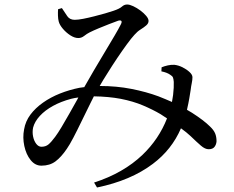

<svg xmlns="http://www.w3.org/2000/svg" viewBox="-20 -769 1040 853"><path d="M164 -33Q136 -33 116 -58Q96 -83 88 -120.5Q80 -158 87 -194Q93 -230 115 -259.5Q137 -289 171 -313Q205 -337 246.5 -353.5Q288 -370 333 -379Q344 -381 355 -382Q355 -383 355 -383Q373 -415 397 -456Q421 -497 445.5 -537.5Q470 -578 489 -610.5Q508 -643 516 -659Q523 -672 519 -676Q515 -680 505 -677Q488 -671 465 -662Q442 -653 419 -643.5Q396 -634 378 -625Q366 -619 354 -609.5Q342 -600 328 -600Q311 -600 292.5 -612Q274 -624 259.5 -641Q245 -658 241 -673Q238 -684 237.5 -699.5Q237 -715 238 -728L255 -733Q268 -713 279 -697Q290 -681 312 -681Q327 -681 350 -685.5Q373 -690 398.5 -696.5Q424 -703 447 -709.5Q470 -716 484 -721Q511 -730 521.5 -739.5Q532 -749 545 -749Q556 -749 572 -741.5Q588 -734 603.5 -722.5Q619 -711 629.5 -698.5Q640 -686 640 -676Q640 -665 629.5 -656Q619 -647 604.5 -638Q590 -629 577 -614Q564 -600 543.5 -572Q523 -544 500.5 -510.5Q478 -477 457 -443Q437 -412 423 -387Q498 -387 564 -374Q630 -361 684 -341Q717 -328 744 -316Q747 -332 749 -347Q753 -382 752 -405Q751 -418 748.5 -424.5Q746 -431 736 -437Q722 -447 697 -452L698 -470Q710 -475 725.5 -478.5Q741 -482 755 -481Q773 -479 791 -470Q809 -461 822 -449Q835 -437 835 -426Q835 -414 832 -400Q829 -386 827 -369Q825 -355 821 -332Q817 -309 811 -283Q811 -282 811 -281Q822 -275 833 -268Q858 -252 878.5 -236.5Q899 -221 913 -207Q929 -192 935.5 -177Q942 -162 942 -141Q941 -127 933 -116.5Q925 -106 907 -106Q891 -106 872.5 -122Q854 -138 826 -165Q809 -181 784 -199Q743 -104 659 -41Q561 33 411 64L398 42Q528 0 613 -81Q686 -151 722 -243Q708 -252 693 -262Q659 -282 615.5 -300.5Q572 -319 516 -330Q463 -340 397 -341Q390 -327 382 -311Q362 -271 342.5 -230.5Q323 -190 306 -157.5Q289 -125 277 -108Q252 -71 226.5 -52Q201 -33 164 -33ZM328 -336Q312 -334 296 -330Q251 -318 215.5 -298.5Q180 -279 157 -254Q134 -229 127 -202Q123 -182 127 -162.5Q131 -143 141 -130Q151 -117 164 -117Q183 -117 195.5 -127.5Q208 -138 225 -161Q237 -177 253.5 -204.5Q270 -232 288 -264Q306 -296 324 -328Q326 -332 328 -336Z"/></svg>

Font: Noto Serif HK ExtraLight Medium
Style: Regular
Weight: 500
Version: Version 2.002-H1;hotconv 1.1.0;makeotfexe 2.6.0